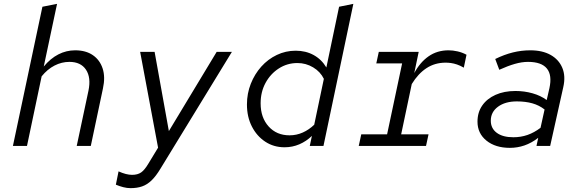

<svg xmlns="http://www.w3.org/2000/svg" viewBox="-20 -757 3040 996"><path d="M47 0 200 -722 276 -737 207 -412Q242 -454 283 -475Q324 -496 370 -496Q425 -496 461.5 -471Q498 -446 512.5 -401.5Q527 -357 514 -298L451 0H378L439 -287Q453 -355 426 -395.5Q399 -436 340 -436Q300 -436 263 -417Q226 -398 196 -361L120 0Z M657 219Q639 219 619.5 214Q600 209 581 201L595 132Q615 141 632.5 145.5Q650 150 665 150Q694 150 712 137.5Q730 125 749 93L800 9L707 -488H782L856 -77L1104 -488H1183L813 117Q789 157 766 179Q743 201 717 210Q691 219 657 219Z M1456 7Q1400 7 1356 -22Q1312 -51 1286.5 -101Q1261 -151 1261 -215Q1261 -272 1281 -322.5Q1301 -373 1335.5 -411.5Q1370 -450 1416 -472Q1462 -494 1514 -494Q1566 -494 1607 -471.5Q1648 -449 1673 -407L1739 -722L1813 -737L1658 0H1587L1598 -52Q1569 -24 1533 -8.5Q1497 7 1456 7ZM1332 -221Q1332 -147 1373.5 -101Q1415 -55 1482 -55Q1518 -55 1550.5 -69.5Q1583 -84 1610 -110L1660 -348Q1642 -385 1604.5 -407.5Q1567 -430 1523 -430Q1470 -430 1426.5 -402Q1383 -374 1357.5 -327Q1332 -280 1332 -221Z M1841 0 1854 -60H1988L2066 -428H1932L1945 -488H2152L2129 -378Q2159 -434 2203.5 -465Q2248 -496 2307 -496Q2329 -496 2353.5 -490.5Q2378 -485 2400 -473L2386 -406Q2367 -417 2350.5 -422.5Q2334 -428 2319.5 -430Q2305 -432 2292 -432Q2236 -432 2192.5 -403.5Q2149 -375 2116 -321L2061 -60H2203L2190 0Z M2625 10Q2550 10 2503.5 -27.5Q2457 -65 2457 -126Q2457 -174 2481.5 -209.5Q2506 -245 2550.5 -265Q2595 -285 2654 -285Q2700 -285 2742.5 -273Q2785 -261 2816 -238L2830 -299Q2845 -367 2817 -401.5Q2789 -436 2719 -436Q2687 -436 2650.5 -425.5Q2614 -415 2570 -395L2549 -451Q2596 -474 2640.5 -485Q2685 -496 2731 -496Q2794 -496 2836.5 -472Q2879 -448 2897 -405Q2915 -362 2902 -305L2834 0H2763L2772 -42Q2737 -15 2700.5 -2.5Q2664 10 2625 10ZM2526 -131Q2526 -91 2557 -68Q2588 -45 2643 -45Q2682 -45 2716.5 -57Q2751 -69 2784 -94L2805 -189Q2777 -211 2741.5 -221Q2706 -231 2661 -231Q2601 -231 2563.5 -203.5Q2526 -176 2526 -131Z"/></svg>

Font: Red Hat Mono
Style: Italic
Weight: 400
Italic angle: -12°
Monospace: yes
Designer: Pentagram, MCKL
Foundry: MCKL
Version: Version 1.030